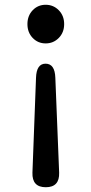

<svg xmlns="http://www.w3.org/2000/svg" viewBox="-20 -584 383 805"><path d="M172 201Q114 201 116 140L131 -258Q133 -317 171 -317Q210 -317 212 -258L228 140Q230 201 172 201ZM171.5 -402Q139 -402 117 -425Q95 -448 95 -483Q95 -518 117 -541Q139 -564 171.5 -564Q204 -564 226.5 -541Q249 -518 249 -483Q249 -448 226.5 -425Q204 -402 171.5 -402Z"/></svg>

Font: Resource Han Rounded CN Medium
Style: Regular
Weight: 500
Designer: Cyano Hao (round all glyphs); Ryoko NISHIZUKA 西塚涼子 (kana, bopomofo & ideographs); Paul D. Hunt (Latin, Greek & Cyrillic)
Foundry: Cyano Hao
Version: 0.990